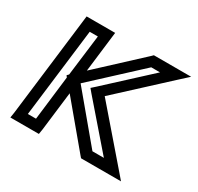

<svg xmlns="http://www.w3.org/2000/svg" viewBox="-121 -650 840 816"><g transform="rotate(30 299.0 -242.0)"><path d="M449 -25H393L205 -250L431 -459H474L270 -271L251 -254L266 -236L449 -25ZM163 0 186 -190 359 17 366 25H376H502H562L525 -18L321 -254L552 -467L598 -509H539H426H415L407 -501L201 -310L222 -484L225 -509H200H110H85L82 -484L23 0L19 25H44H134H159L163 0ZM116 -25H76L129 -459H169L144 -258L136 -250L142 -242L116 -25Z"/></g></svg>

Font: Gamestation Display Outline
Style: Italic
Weight: 400
Designer: Jonas Hecksher
Foundry: Jonas Hecksher, Playtypeª, e-types AS
Version: Version 1.003